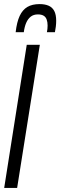

<svg xmlns="http://www.w3.org/2000/svg" viewBox="-28 -919 294 939"><path d="M-7.5 0 102.8 -700H166.8L55.8 0ZM165.7 -899Q191 -899 209.3 -891.3Q227.6 -883.6 237.2 -865.7Q246.8 -847.8 246.8 -817.2Q246.8 -803.6 245 -788.8Q243.2 -773.9 240.6 -761.6H201.4Q203.1 -769.9 203.9 -777.4Q204.8 -784.9 204.8 -794.1Q204.8 -811.1 200.2 -823.6Q195.7 -836.1 185.2 -842.3Q174.7 -848.5 157.5 -848.5Q136.2 -848.5 122.3 -837.6Q108.4 -826.6 100.1 -807.3Q91.8 -788.1 88.4 -761.6H48.6Q54.2 -811 68.2 -841.1Q82.2 -871.1 106 -885.1Q129.7 -899 165.7 -899Z"/></svg>

Font: Georama
Style: Italic
Weight: 400
Width: 2
Italic angle: -9°
Designer: Jean-Baptiste Levee
Foundry: Production Type
Version: Version 1.000